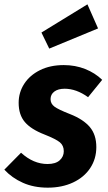

<svg xmlns="http://www.w3.org/2000/svg" viewBox="-43 -848 496 885"><path d="M428 -480 363 -400Q309 -439 255 -439Q225 -439 207.5 -426Q190 -413 190 -391Q190 -370 208 -356.5Q226 -343 280 -322Q341 -298 371 -262.5Q401 -227 401 -170Q401 -116 373 -73.5Q345 -31 294 -7Q243 17 177 17Q113 17 62.5 -5.5Q12 -28 -23 -66L54 -144Q111 -92 176 -92Q213 -92 232 -109Q251 -126 251 -151Q251 -177 233 -192Q215 -207 162 -228Q100 -252 71.5 -285.5Q43 -319 43 -374Q43 -422 68.5 -461.5Q94 -501 141 -524.5Q188 -548 251 -548Q304 -548 349.5 -530Q395 -512 428 -480ZM360 -828 409 -717 184 -624 148 -698Z"/></svg>

Font: Fira Sans Condensed
Style: Bold Italic
Weight: 700
Width: 3
Italic angle: -8°
Designer: Carrois Corporate & Edenspiekermann AG
Foundry: Carrois Corporate GbR & Edenspiekermann AG
Version: Version 4.203